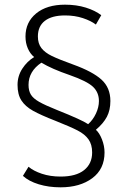

<svg xmlns="http://www.w3.org/2000/svg" viewBox="-20 -742 547 821"><path d="M78 10 102 -29Q123 -11 159 1Q195 13 239 13Q305 13 339.5 -14.5Q374 -42 374 -90Q374 -124 358.5 -146Q343 -168 312 -184Q281 -200 218 -225Q154 -250 121 -268.5Q88 -287 71.5 -312.5Q55 -338 55 -379Q55 -417 75.5 -448.5Q96 -480 126 -498Q109 -512 99 -535Q89 -558 89 -586Q89 -647 134.5 -684.5Q180 -722 258 -722Q307 -722 347 -709.5Q387 -697 413 -677L390 -637Q369 -653 334.5 -664.5Q300 -676 258 -676Q202 -676 172 -653Q142 -630 142 -586Q142 -556 157 -536.5Q172 -517 202 -502.5Q232 -488 293 -466Q376 -436 414 -401.5Q452 -367 452 -310Q452 -271 437 -242.5Q422 -214 390 -187Q405 -174 416 -146Q427 -118 427 -90Q427 -19 374.5 20Q322 59 239 59Q188 59 145.5 46Q103 33 78 10ZM403 -310Q403 -347 377.5 -371Q352 -395 278 -421Q202 -447 157 -474Q102 -437 102 -379Q102 -354 112 -337.5Q122 -321 147.5 -306.5Q173 -292 223 -272Q331 -229 357 -211Q378 -230 390.5 -257Q403 -284 403 -310Z"/></svg>

Font: Niramit ExtraLight
Style: Regular
Weight: 200
Designer: Katatrad Aksorn Co.,Ltd.
Foundry: Cadson Demak Co.,Ltd.
Version: Version 1.000; ttfautohint (v1.6)